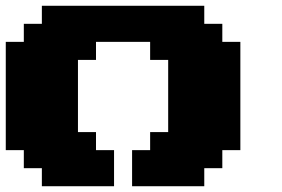

<svg xmlns="http://www.w3.org/2000/svg" viewBox="-20 -645 977 665"><path d="M437.5 0H687.5V-62.5H750V-125H812.5V-500H750V-562.5H687.5V-625H125V-562.5H62.5V-500H0V-125H62.5V-62.5H125V0H375V-125H312.5V-187.5H250V-437.5H312.5V-500H500V-437.5H562.5V-187.5H500V-125H437.5Z"/></svg>

Font: Faithful 32x
Style: Bold
Weight: 400
Foundry: Faithful Resource Pack
Version: Version 1.0; January 27, 2023